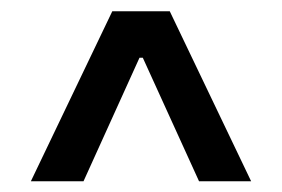

<svg xmlns="http://www.w3.org/2000/svg" viewBox="-20 -727 513 349"><path d="M223.6 -659.2H249V-622.1H223.6ZM36.1 -397.5 184.1 -706.5H288.6L436.5 -397.5H341.8L232.9 -636.7H240.2L131.8 -397.5Z"/></svg>

Font: Inter 16pt Medium
Style: Regular
Weight: 500
Version: Version 4.001;git-66647c0bb